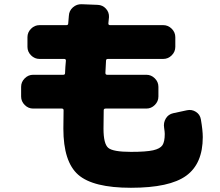

<svg xmlns="http://www.w3.org/2000/svg" viewBox="-20 -819 1040 909"><path d="M931 -254Q940 -202 940 -170Q940 -44 861.5 13Q783 70 600 70Q421 70 350.5 8.5Q280 -53 280 -210Q280 -265 281 -297Q281 -305 273 -305H137Q114 -305 97 -322Q80 -339 80 -362V-408Q80 -431 97 -448Q114 -465 137 -465H280Q288 -465 288 -473Q288 -482 289.5 -502Q291 -522 292 -532Q292 -540 284 -540H167Q144 -540 127 -557Q110 -574 110 -597V-643Q110 -666 127 -683Q144 -700 167 -700H294Q303 -700 303 -708L306 -744Q307 -768 325 -784Q343 -800 367 -799L443 -796Q466 -795 481.5 -778Q497 -761 496 -738L493 -708Q493 -700 501 -700H753Q776 -700 793 -683Q810 -666 810 -643V-597Q810 -574 793 -557Q776 -540 753 -540H491Q482 -540 482 -532Q481 -512 479 -474Q479 -465 487 -465H673Q696 -465 713 -448Q730 -431 730 -408V-362Q730 -339 713 -322Q696 -305 673 -305H480Q471 -305 471 -297Q470 -265 470 -210Q470 -138 492.5 -119Q515 -100 600 -100Q672 -100 705 -107.5Q738 -115 749 -131.5Q760 -148 760 -185Q760 -194 757 -214Q753 -238 765 -258Q777 -278 800 -283L865 -297Q888 -302 907.5 -289.5Q927 -277 931 -254Z"/></svg>

Font: Rounded Mplus 1c Black
Style: Regular
Weight: 900
Version: Version 1.059.20150529